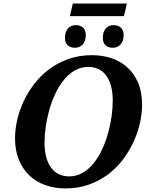

<svg xmlns="http://www.w3.org/2000/svg" viewBox="-20 -1030 832 1061"><path d="M63 -266.1Q63 -314 75 -366.7Q86.9 -419.4 110.8 -470.5Q134.8 -521.5 170.4 -567.6Q206.1 -613.8 253.2 -648.7Q300.3 -683.6 359.4 -704.3Q418.5 -725.1 488.8 -725.1Q543.9 -725.1 594 -709Q644 -692.9 682.1 -659.2Q720.2 -625.5 742.7 -573.7Q765.1 -522 765.1 -450.2Q765.1 -404.3 753.7 -352.1Q742.2 -299.8 719 -248.5Q695.8 -197.3 660.9 -150.4Q626 -103.5 578.9 -67.6Q531.7 -31.7 472.4 -10.3Q413.1 11.2 341.8 11.2Q282.7 11.2 231.7 -6.6Q180.7 -24.4 143.3 -59.6Q106 -94.7 84.5 -146.5Q63 -198.2 63 -266.1ZM226.1 -242.2Q226.1 -192.9 236.6 -157.5Q247.1 -122.1 265.4 -99.4Q283.7 -76.7 308.6 -65.9Q333.5 -55.2 361.8 -55.2Q403.3 -55.2 437.3 -75.2Q471.2 -95.2 498 -128.7Q524.9 -162.1 544.7 -205.3Q564.5 -248.5 577.4 -294.9Q590.3 -341.3 596.7 -387.5Q603 -433.6 603 -473.1Q603 -522 592.8 -557.1Q582.5 -592.3 564.7 -615.2Q546.9 -638.2 522 -649.2Q497.1 -660.2 467.8 -660.2Q426.3 -660.2 392.3 -640.1Q358.4 -620.1 331.5 -586.7Q304.7 -553.2 284.7 -510Q264.6 -466.8 251.7 -420.2Q238.8 -373.5 232.4 -327.4Q226.1 -281.2 226.1 -242.2ZM398.9 -891.1Q423.3 -891.1 438.7 -877.4Q454.1 -863.8 454.1 -835.9Q454.1 -803.2 437.5 -784.7Q420.9 -766.1 394 -766.1Q369.1 -766.1 354 -779.5Q338.9 -793 338.9 -820.8Q338.9 -853 355 -872.1Q371.1 -891.1 398.9 -891.1ZM607.9 -891.1Q632.3 -891.1 647.7 -877.4Q663.1 -863.8 663.1 -835.9Q663.1 -803.2 646.5 -784.7Q629.9 -766.1 603 -766.1Q578.1 -766.1 563.2 -779.5Q548.3 -793 548.3 -820.8Q548.3 -853 564.2 -872.1Q580.1 -891.1 607.9 -891.1ZM382.3 -1010.3H681.2L665 -940.9H366.2Z"/></svg>

Font: Droid Serif
Style: Bold Italic
Weight: 700
Italic angle: -12°
Designer: Monotype Design team
Foundry: Monotype Imaging Inc.
Version: Version 1.03